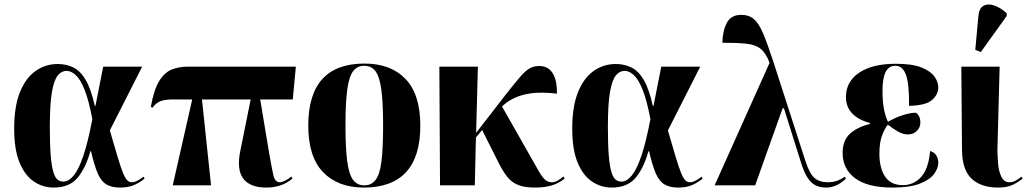

<svg xmlns="http://www.w3.org/2000/svg" viewBox="-20 -837 4641 867"><path d="M222 10Q174 10 133.5 -17Q93 -44 68.5 -102.5Q44 -161 44 -257Q44 -356 70 -420.5Q96 -485 140.5 -516.5Q185 -548 241 -548Q279 -548 311 -532.5Q343 -517 367 -476Q391 -435 408 -359H411L446 -536H622L476 -248Q498 -172 512 -125.5Q526 -79 536 -55Q546 -31 555 -22.5Q564 -14 575 -14Q587 -14 600.5 -21Q614 -28 628 -39L633 -31Q615 -15 588 -2.5Q561 10 522 10Q485 10 461 -4Q437 -18 421.5 -53.5Q406 -89 391 -154H388Q367 -78 330 -34Q293 10 222 10ZM266 -17Q290 -17 312.5 -44Q335 -71 356 -132.5Q377 -194 397 -299Q381 -384 362 -431.5Q343 -479 322 -498Q301 -517 281 -517Q258 -517 241 -496.5Q224 -476 214.5 -421.5Q205 -367 205 -264Q205 -184 209 -135Q213 -86 221 -60Q229 -34 240.5 -25.5Q252 -17 266 -17Z M760 0 848 -388H762Q725 -388 704.5 -380Q684 -372 669 -351L661 -354Q675 -433 699.5 -472Q724 -511 756.5 -523.5Q789 -536 827 -536H1316L1302 -388H1155L1195 -148Q1208 -73 1215 -43.5Q1222 -14 1244 -14Q1253 -14 1269 -22Q1285 -30 1295 -40L1301 -31Q1273 -8 1244 1Q1215 10 1183 10Q1109 10 1078.5 -30.5Q1048 -71 1065 -155L1112 -388H892L933 0Z M1623 10Q1506 10 1439 -59.5Q1372 -129 1372 -270Q1372 -550 1626 -550Q1744 -550 1811 -480.5Q1878 -411 1878 -270Q1878 -129 1813.5 -59.5Q1749 10 1623 10ZM1625 0Q1657 0 1676 -24.5Q1695 -49 1702.5 -108Q1710 -167 1710 -270Q1710 -373 1702 -432Q1694 -491 1675.5 -515.5Q1657 -540 1624 -540Q1593 -540 1574.5 -515.5Q1556 -491 1548 -432Q1540 -373 1540 -270Q1540 -167 1548 -108Q1556 -49 1574.5 -24.5Q1593 0 1625 0Z M1967 0 1964 -536H2138L2130 -237L2270 -418Q2305 -462 2327.5 -488.5Q2350 -515 2369.5 -527Q2389 -539 2414 -539Q2456 -539 2476 -506Q2496 -473 2495 -414Q2404 -425 2344 -409Q2284 -393 2247 -356L2401 -85Q2423 -44 2437.5 -29Q2452 -14 2472 -14Q2485 -14 2497.5 -21Q2510 -28 2524 -40L2530 -31Q2503 -9 2471 0.5Q2439 10 2395 10Q2348 10 2319 -2Q2290 -14 2271 -38Q2252 -62 2234 -97L2157 -250L2129 -216L2124 0Z M2742 10Q2694 10 2653.5 -17Q2613 -44 2588.5 -102.5Q2564 -161 2564 -257Q2564 -356 2590 -420.5Q2616 -485 2660.5 -516.5Q2705 -548 2761 -548Q2799 -548 2831 -532.5Q2863 -517 2887 -476Q2911 -435 2928 -359H2931L2966 -536H3142L2996 -248Q3018 -172 3032 -125.5Q3046 -79 3056 -55Q3066 -31 3075 -22.5Q3084 -14 3095 -14Q3107 -14 3120.5 -21Q3134 -28 3148 -39L3153 -31Q3135 -15 3108 -2.5Q3081 10 3042 10Q3005 10 2981 -4Q2957 -18 2941.5 -53.5Q2926 -89 2911 -154H2908Q2887 -78 2850 -34Q2813 10 2742 10ZM2786 -17Q2810 -17 2832.5 -44Q2855 -71 2876 -132.5Q2897 -194 2917 -299Q2901 -384 2882 -431.5Q2863 -479 2842 -498Q2821 -517 2801 -517Q2778 -517 2761 -496.5Q2744 -476 2734.5 -421.5Q2725 -367 2725 -264Q2725 -184 2729 -135Q2733 -86 2741 -60Q2749 -34 2760.5 -25.5Q2772 -17 2786 -17Z M3207 0 3455 -553Q3439 -597 3415.5 -616Q3392 -635 3351.5 -639.5Q3311 -644 3242 -644Q3243 -697 3262 -733.5Q3281 -770 3327 -770Q3362 -770 3384.5 -750.5Q3407 -731 3426 -686Q3445 -641 3470 -565L3617 -110Q3635 -54 3657.5 -34Q3680 -14 3718 -14Q3744 -14 3763.5 -22Q3783 -30 3795 -39L3800 -31Q3782 -12 3758.5 -1Q3735 10 3712 10Q3686 10 3666 1.5Q3646 -7 3629 -31Q3612 -55 3597 -103L3520 -348H3514L3390 0Z M4011 10Q3898 10 3841.5 -32Q3785 -74 3785 -146Q3785 -204 3819 -234Q3853 -264 3908 -277V-282Q3857 -295 3828.5 -324.5Q3800 -354 3800 -399Q3800 -469 3860 -509Q3920 -549 4025 -549Q4099 -549 4140.5 -532.5Q4182 -516 4199.5 -491.5Q4217 -467 4217 -442Q4217 -411 4189.5 -386Q4162 -361 4085 -359Q4086 -455 4071.5 -497.5Q4057 -540 4023 -540Q3994 -540 3979.5 -512.5Q3965 -485 3965 -427Q3965 -375 3972.5 -340.5Q3980 -306 3990 -287Q4020 -305 4055 -316.5Q4090 -328 4116 -328Q4125 -322 4130.5 -311Q4136 -300 4136 -284Q4136 -262 4120.5 -246Q4105 -230 4079 -230Q4057 -230 4034 -243.5Q4011 -257 3989 -274Q3974 -255 3962.5 -223.5Q3951 -192 3951 -143Q3951 -79 3976.5 -40Q4002 -1 4057 -1Q4106 -1 4139.5 -38Q4173 -75 4180 -155Q4200 -149 4208.5 -134.5Q4217 -120 4217 -103Q4217 -77 4197.5 -51Q4178 -25 4133 -7.5Q4088 10 4011 10Z M4487 10Q4411 10 4368 -29.5Q4325 -69 4324 -160L4321 -536H4494L4484 -164Q4484 -133 4487 -98Q4490 -63 4502 -38.5Q4514 -14 4538 -14Q4554 -14 4567.5 -22Q4581 -30 4592 -39L4598 -31Q4581 -16 4554.5 -3Q4528 10 4487 10ZM4409 -602 4384 -612 4398 -764Q4401 -800 4421.5 -811Q4442 -822 4470.5 -812Q4499 -802 4526 -777V-765Z"/></svg>

Font: Noto Serif Display SemiCondensed ExtraBold
Style: Regular
Weight: 800
Width: 4
Designer: Monotype Design Team
Foundry: Monotype Imaging Inc.
Version: Version 2.009